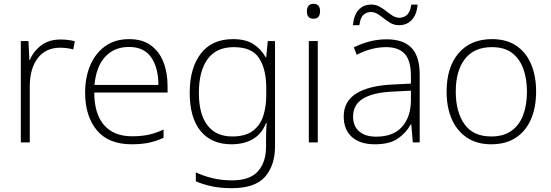

<svg xmlns="http://www.w3.org/2000/svg" viewBox="-20 -746 2887 1006"><path d="M297 -539Q338 -539 372 -530L364 -487Q331 -496 295 -496Q219 -496 177.5 -441Q136 -386 136 -293V0H89V-531H129L134 -431H136Q154 -476 195 -507.5Q236 -539 297 -539Z M657 -541Q725 -541 769.5 -509Q814 -477 836 -421.5Q858 -366 858 -295V-261H474Q474 -150 525 -91Q576 -32 671 -32Q720 -32 756 -39.5Q792 -47 837 -67V-24Q798 -6 759 2Q720 10 670 10Q548 10 487 -64Q426 -138 426 -261Q426 -340 452.5 -403Q479 -466 530.5 -503.5Q582 -541 657 -541ZM656 -500Q579 -500 531.5 -449Q484 -398 475 -301H810Q810 -390 772.5 -445Q735 -500 656 -500Z M1201 -541Q1267 -541 1307.5 -515Q1348 -489 1372 -446H1375L1383 -531H1421V20Q1421 121 1368.5 180.5Q1316 240 1195 240Q1135 240 1089 230Q1043 220 1006 204V157Q1043 175 1091.5 187Q1140 199 1196 199Q1290 199 1332 151Q1374 103 1374 22V-13Q1374 -60 1377 -102H1374Q1353 -46 1306.5 -18Q1260 10 1192 10Q1089 10 1031.5 -59Q974 -128 974 -260Q974 -389 1032 -465Q1090 -541 1201 -541ZM1205 -499Q1113 -499 1067.5 -436Q1022 -373 1022 -259Q1022 -148 1067 -89.5Q1112 -31 1196 -31Q1266 -31 1305 -60.5Q1344 -90 1359.5 -139Q1375 -188 1375 -246V-285Q1375 -384 1337.5 -441.5Q1300 -499 1205 -499Z M1622 -726Q1641 -726 1649 -715.5Q1657 -705 1657 -687Q1657 -669 1649 -658.5Q1641 -648 1622 -648Q1588 -648 1588 -687Q1588 -705 1596.5 -715.5Q1605 -726 1622 -726ZM1645 -531V0H1598V-531Z M2006 -540Q2093 -540 2136 -495.5Q2179 -451 2179 -355V0H2143L2135 -94H2132Q2107 -49 2064 -19.5Q2021 10 1944 10Q1867 10 1824 -28Q1781 -66 1781 -136Q1781 -215 1846.5 -256Q1912 -297 2034 -303L2133 -308V-347Q2133 -429 2100.5 -464Q2068 -499 2004 -499Q1964 -499 1926 -489Q1888 -479 1849 -459L1834 -498Q1872 -517 1915.5 -528.5Q1959 -540 2006 -540ZM2039 -266Q1938 -262 1884 -230.5Q1830 -199 1830 -135Q1830 -85 1862 -57.5Q1894 -30 1951 -30Q2040 -30 2086 -81Q2132 -132 2133 -218V-271ZM1829 -614Q1834 -667 1859 -694.5Q1884 -722 1925 -722Q1949 -722 1968 -711.5Q1987 -701 2004 -687.5Q2021 -674 2037.5 -663.5Q2054 -653 2073 -653Q2095 -653 2112 -667.5Q2129 -682 2135 -722H2168Q2164 -670 2138 -642Q2112 -614 2071 -614Q2047 -614 2028 -624.5Q2009 -635 1992.5 -648.5Q1976 -662 1959 -672.5Q1942 -683 1922 -683Q1901 -683 1884.5 -668.5Q1868 -654 1863 -614Z M2789 -266Q2789 -184 2762.5 -122Q2736 -60 2683.5 -25Q2631 10 2553 10Q2479 10 2426.5 -25Q2374 -60 2347 -122Q2320 -184 2320 -266Q2320 -394 2383 -467.5Q2446 -541 2558 -541Q2635 -541 2686.5 -505.5Q2738 -470 2763.5 -408Q2789 -346 2789 -266ZM2368 -266Q2368 -160 2413.5 -95.5Q2459 -31 2554 -31Q2618 -31 2659.5 -60.5Q2701 -90 2721 -143Q2741 -196 2741 -266Q2741 -333 2722 -385.5Q2703 -438 2663 -468.5Q2623 -499 2557 -499Q2464 -499 2416 -437Q2368 -375 2368 -266Z"/></svg>

Font: Noto Kufi Arabic ExtraLight
Style: Regular
Weight: 200
Designer: Monotype Design Team, David Williams, Khaled Hosny
Foundry: Google LLC
Version: Version 2.109; ttfautohint (v1.8.4.7-5d5b)